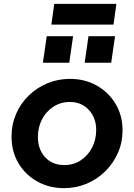

<svg xmlns="http://www.w3.org/2000/svg" viewBox="-20 -966 696 998"><path d="M313 12Q236 12 174 -22.5Q112 -57 76 -117.5Q40 -178 40 -256Q40 -319 63.5 -373.5Q87 -428 129 -469Q171 -510 226 -533Q281 -556 344 -556Q421 -556 482.5 -521.5Q544 -487 580.5 -426.5Q617 -366 617 -288Q617 -226 593 -171.5Q569 -117 527 -75.5Q485 -34 430 -11Q375 12 313 12ZM314 -108Q362 -108 399.5 -132.5Q437 -157 458.5 -198.5Q480 -240 480 -290Q480 -353 442 -394.5Q404 -436 343 -436Q295 -436 257 -411Q219 -386 198 -345Q177 -304 177 -254Q177 -190 214.5 -149Q252 -108 314 -108ZM247 -838 262 -946H585L570 -838ZM203 -640 223 -778H360L340 -640ZM420 -640 440 -778H578L558 -640Z"/></svg>

Font: Plus Jakarta Sans
Style: Bold Italic
Weight: 700
Italic angle: -8°
Designer: Gumpita Rahayu
Foundry: Tokotype
Version: Version 2.071; ttfautohint (v1.8.4.7-5d5b);gftools[0.9.29]